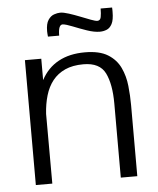

<svg xmlns="http://www.w3.org/2000/svg" viewBox="-50 -721 629 765"><g transform="rotate(-5 264.5 -339.0)"><path d="M62.5 0V-499.5H127.9V-414.1Q153.3 -461.9 197.3 -485.8Q241.2 -509.8 302.7 -509.8Q361.3 -509.8 394.8 -489Q428.2 -468.3 444.1 -434.6Q460 -400.9 464.1 -361.3Q468.3 -321.8 468.3 -284.7V0H402.3V-295.9Q402.3 -373.5 380.4 -418.2Q358.4 -462.9 293 -462.9Q250 -462.9 219.7 -449.2Q189.5 -435.5 169.9 -410.9Q150.4 -386.2 140.4 -352.5Q130.4 -318.8 127.9 -278.8L128.4 0ZM370.1 -586.4Q347.7 -586.4 318.6 -596.4Q289.6 -606.4 263.7 -616.9Q237.8 -627.4 224.6 -628.4Q215.8 -628.4 211.4 -617.7Q207 -606.9 207 -585H162.1Q161.6 -590.8 161.1 -596.2Q160.6 -601.6 160.6 -606.4Q160.6 -636.7 170.7 -651.6Q180.7 -666.5 194.3 -671.1Q208 -675.8 218.8 -675.8Q231.9 -675.8 253.2 -668.9Q274.4 -662.1 297.1 -653.1Q319.8 -644 338.1 -637.2Q356.4 -630.4 363.8 -630.4Q375.5 -630.4 378.2 -644Q380.9 -657.7 380.9 -678.2H426.8Q427.2 -673.3 427.2 -669.2Q427.2 -665 427.2 -661.1Q427.2 -628.4 418.7 -612.5Q410.2 -596.7 397.2 -591.6Q384.3 -586.4 370.1 -586.4Z"/></g></svg>

Font: Pontano Sans Light
Style: Regular
Weight: 300
Designer: Vernon Adams
Foundry: Vernon Adams
Version: Version 2.001